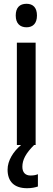

<svg xmlns="http://www.w3.org/2000/svg" viewBox="-20 -765 277 1013"><path d="M120 -745C84 -745 63 -725 63 -683C63 -642 85 -621 120 -621C154 -621 175 -642 175 -683C175 -724 155 -745 120 -745ZM98 115C98 78 116 44 160 0H168V-540H69V0H91C50 35 20 82 20 130C20 192 54 228 123 228C147 228 165 224 180 219V154C171 158 159 161 141 161C114 161 98 145 98 115Z"/></svg>

Font: Noto Sans Gujarati Condensed Medium
Style: Regular
Weight: 500
Width: 3
Designer: Jelle Bosma - Monotype Design Team, Universal Thirst
Foundry: Monotype Imaging Inc.
Version: Version 2.106